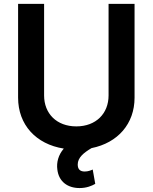

<svg xmlns="http://www.w3.org/2000/svg" viewBox="-20 -747 774 973"><path d="M530.2 -727.3V-263.1C530.2 -171.9 466.6 -106.5 366.8 -106.5C266.7 -106.5 203.5 -171.9 203.5 -263.1V-727.3H71.7V-252.1C71.7 -115.4 161.6 -16.3 303.3 6C275.9 37.6 265.6 76 270.6 112.2C277.7 172.9 322.1 206 383.2 206C419 206 445.7 194.6 462.7 184.7L449.9 112.2C440.7 116.1 426.8 122.2 409.1 122.2C384.6 122.2 373.9 109.4 373.9 86.6C373.9 51.8 404.1 27 443.9 3.6C577.4 -23.1 661.9 -120 661.9 -252.1V-727.3Z"/></svg>

Font: Margiela Sans Semi Bold
Style: Regular
Weight: 600
Designer: Stefan Endress, Andreas Faust
Version: Version 1.100;FEAKit 1.0